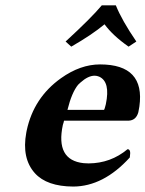

<svg xmlns="http://www.w3.org/2000/svg" viewBox="-20 -683 540 713"><path d="M410.2 -663.1Q432.6 -607.4 486.3 -528.8L457.5 -509.8Q398.9 -550.8 368.2 -592.8Q321.3 -553.7 244.6 -509.8L223.6 -528.8Q319.8 -617.2 357.9 -663.1ZM230.5 -274.9H366.2Q368.7 -277.8 373 -295.9Q390.6 -379.4 348.1 -398.4Q339.8 -401.9 331.5 -401.9Q307.1 -401.9 278.8 -376.5Q273.9 -371.6 270 -368.2Q246.6 -339.8 230.5 -274.9ZM453.6 -128.9Q466.8 -128.9 462.4 -102.1Q461.9 -99.6 461.9 -98.1Q364.3 9.3 252 9.8Q153.8 9.3 109.4 -40Q60.1 -95.2 77.6 -190.4Q78.6 -194.8 79.1 -198.2Q105 -320.3 206.5 -392.6Q278.3 -443.8 351.6 -443.8Q519.5 -443.8 497.6 -287.6Q496.1 -276.4 493.7 -266.1Q485.4 -236.3 458 -234.9H217.8Q217.3 -232.4 216.3 -228.5Q214.4 -222.2 213.4 -219.2Q185.5 -88.4 290.5 -77.1Q299.3 -76.2 309.1 -76.2Q391.1 -76.7 453.6 -128.9Z"/></svg>

Font: Linux Libertine Slanted O
Style: Bold Slanted
Weight: 700
Designer: Philipp H. Poll
Foundry: Philipp H. Poll
Version: Version 5.0.0